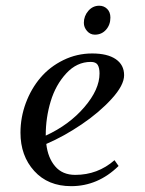

<svg xmlns="http://www.w3.org/2000/svg" viewBox="-20 -637 503 664"><path d="M50.8 -178.2Q50.8 -231 69.3 -280.8Q87.9 -330.6 120.1 -368.4Q152.3 -406.2 199.2 -429.2Q246.1 -452.1 298.8 -452.1Q351.6 -452.1 380.4 -432.4Q409.2 -412.6 409.2 -377Q409.2 -342.3 366.2 -295.2Q323.2 -248 262.2 -206.8Q201.2 -165.5 140.1 -139.2Q145.5 -91.3 170.7 -61.8Q195.8 -32.2 240.2 -32.2Q317.9 -32.2 376 -83L390.1 -63Q318.8 6.8 226.1 6.8Q146 6.8 98.4 -45.7Q50.8 -98.1 50.8 -178.2ZM138.2 -168Q219.2 -205.1 271.7 -266.4Q324.2 -327.6 324.2 -382.8Q324.2 -402.3 317.9 -412.6Q311.5 -422.9 293.9 -422.9Q245.6 -422.9 209 -383.1Q172.4 -343.3 155.3 -286.6Q138.2 -230 138.2 -169.9ZM270 -558.1Q270 -581.5 285.4 -599.4Q300.8 -617.2 323.2 -617.2Q339.4 -617.2 350.6 -606.2Q361.8 -595.2 361.8 -576.2Q361.8 -551.3 346.7 -534.2Q331.5 -517.1 308.1 -517.1Q292 -517.1 281 -529.8Q270 -542.5 270 -558.1Z"/></svg>

Font: Dihjauti S
Style: Bold Italic
Weight: 700
Italic angle: -9°
Designer: T. Christopher White
Version: Version 3.0.0